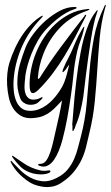

<svg xmlns="http://www.w3.org/2000/svg" viewBox="-20 -489 458 795"><path d="M384 -447Q382 -448 379.5 -444Q377 -440 375 -438Q360 -419 348 -391Q336 -363 327.5 -332Q319 -301 313.5 -270Q308 -239 304 -215Q299 -181 295.5 -150.5Q292 -120 289 -91Q286 -62 284 -32.5Q282 -3 279 28Q280 29 280 33.5Q280 38 280 42.5Q280 47 280 50.5Q280 54 282 54Q283 54 285 50.5Q287 47 289 43Q291 39 292 35Q293 31 293 31Q304 7 312 -25Q320 -57 325 -89Q326 -97 329 -122Q332 -147 336 -180Q340 -213 345.5 -251.5Q351 -290 356.5 -325.5Q362 -361 368.5 -390Q375 -419 381 -434Q382 -438 383 -440Q384 -442 384 -444ZM351 -451Q351 -452 344 -452Q341 -452 338 -451Q300 -447 268 -430.5Q236 -414 209.5 -389.5Q183 -365 162.5 -334Q142 -303 129 -270Q115 -236 108 -198Q101 -160 103 -127Q106 -84 141 -119Q171 -149 197.5 -184Q224 -219 247.5 -258Q271 -297 292 -337.5Q313 -378 334 -419Q338 -427 337 -427Q335 -429 332.5 -427Q330 -425 330 -423Q276 -354 229.5 -291Q183 -228 144 -166Q139 -161 137.5 -163Q136 -165 137 -170Q139 -193 144.5 -217.5Q150 -242 160 -267Q184 -328 229 -375Q274 -422 342 -445Q351 -449 351 -451ZM297 -458Q296 -460 292.5 -460Q289 -460 286 -460Q258 -460 227.5 -444Q197 -428 169 -403.5Q141 -379 119 -349.5Q97 -320 86 -293Q72 -257 62.5 -223.5Q53 -190 52 -156Q51 -138 53.5 -121Q56 -104 63 -84Q67 -72 76.5 -65Q86 -58 96.5 -56Q107 -54 118 -56Q129 -58 137 -64Q138 -65 141.5 -68Q145 -71 148.5 -74.5Q152 -78 154.5 -81Q157 -84 156 -86Q155 -88 146.5 -83.5Q138 -79 132 -78Q111 -74 100.5 -81Q90 -88 85.5 -101.5Q81 -115 81.5 -131.5Q82 -148 84 -164Q84 -170 86.5 -185Q89 -200 95 -221.5Q101 -243 111.5 -269Q122 -295 137 -321Q152 -347 172.5 -369Q193 -391 214 -408Q235 -425 254.5 -436Q274 -447 288 -451Q295 -453 296 -454.5Q297 -456 297 -458ZM418 -469Q415 -469 413 -465Q412 -463 411 -460Q381 -398 369 -332.5Q357 -267 351 -199Q345 -131 339 -62Q333 7 315 76Q309 98 303 122Q297 146 287 169Q277 192 260.5 212.5Q244 233 216 247Q184 264 157 261.5Q130 259 107 247Q84 235 65 216.5Q46 198 32 183Q30 181 28 178.5Q26 176 25 177Q23 178 24.5 181.5Q26 185 27 187Q50 230 97 262Q108 270 124 276Q140 282 158.5 284.5Q177 287 196.5 283.5Q216 280 234 268Q267 246 286.5 221.5Q306 197 318 171.5Q330 146 336.5 119Q343 92 349 66Q366 -2 372.5 -69.5Q379 -137 383 -203Q387 -269 393 -333.5Q399 -398 416 -459Q418 -463 418 -465ZM300 -278Q305 -299 313.5 -321.5Q322 -344 327 -366Q327 -368 328.5 -373Q330 -378 329 -378Q327 -379 323 -373Q319 -367 319 -366Q305 -343 294 -317.5Q283 -292 274 -271Q272 -266 265.5 -254Q259 -242 252.5 -228.5Q246 -215 241.5 -203.5Q237 -192 240 -190Q242 -190 246 -194.5Q250 -199 252 -201Q255 -206 259 -211.5Q263 -217 267 -222Q261 -197 256.5 -180.5Q252 -164 247 -151Q242 -138 235.5 -126.5Q229 -115 218 -100Q210 -89 198.5 -76.5Q187 -64 172.5 -53.5Q158 -43 141 -36.5Q124 -30 105 -30Q81 -30 67 -42.5Q53 -55 46 -73.5Q39 -92 37 -113Q35 -134 36 -152Q40 -224 69.5 -292.5Q99 -361 152 -415Q152 -416 155 -419Q158 -422 158 -423Q156 -425 153 -423L149 -421Q131 -410 111.5 -391Q92 -372 74.5 -346.5Q57 -321 42.5 -290Q28 -259 18 -226Q13 -209 10.5 -185.5Q8 -162 9.5 -136.5Q11 -111 16.5 -85.5Q22 -60 34.5 -40.5Q47 -21 66.5 -9.5Q86 2 115 0Q144 -2 161.5 -10Q179 -18 190 -27Q204 -38 215 -50Q226 -62 237 -73Q231 -38 225.5 -13.5Q220 11 215 33Q208 63 202 90.5Q196 118 189 139Q182 160 173 173.5Q164 187 152 189Q138 189 138 192Q137 195 142 197Q147 199 152 200Q167 203 180.5 195Q194 187 204.5 171.5Q215 156 223.5 135Q232 114 238 92Q250 46 258 2.5Q266 -41 273 -89Q280 -136 284.5 -183Q289 -230 300 -278ZM188 218Q186 216 182.5 216.5Q179 217 178 217Q161 220 144.5 216Q128 212 111 205Q92 197 76 185.5Q60 174 40 161Q38 159 34 157Q30 155 30 157Q29 158 31.5 162Q34 166 36 168Q49 185 63.5 200Q78 215 101 224Q116 230 132 232Q148 234 161.5 232.5Q175 231 183 227Q191 223 188 218Z"/></svg>

Font: mr_AkronimG
Style: Regular
Weight: 400
Version: Version 1.002 April 14, 2020